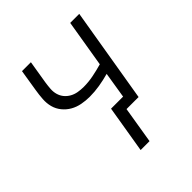

<svg xmlns="http://www.w3.org/2000/svg" viewBox="-195 -655 991 991"><g transform="rotate(-45 300.0 -159.5)"><path d="M266 201 309 -58H397L420 -201Q384 -191 347.5 -185Q311 -179 275 -179Q246 -179 217.5 -184.5Q189 -190 165.5 -203.5Q142 -217 124.5 -238.5Q107 -260 100 -286.5Q93 -313 95 -342.5Q97 -372 102 -402L121 -520H186L165 -392Q162 -372 160.5 -351Q159 -330 164.5 -311Q170 -292 182 -277.5Q194 -263 211 -253.5Q228 -244 248 -240.5Q268 -237 289 -237Q324 -237 359.5 -244Q395 -251 430 -261L473 -520H539L452 0H364L331 201Z"/></g></svg>

Font: Iosevka SS04 Lt Ex Obl
Style: Regular
Weight: 300
Width: 7
Italic angle: -9°
Monospace: yes
Designer: Belleve Invis
Foundry: Belleve Invis
Version: Version 19.0.0; ttfautohint (v1.8.4)